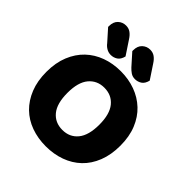

<svg xmlns="http://www.w3.org/2000/svg" viewBox="-230 -994 1162 1162"><g transform="rotate(45 351.5 -412.5)"><path d="M668 -304Q668 -226 644 -165.5Q620 -105 577.5 -64.5Q535 -24 477 -3Q419 18 351 18Q283 18 225 -3Q167 -24 125 -65Q83 -106 59 -166Q35 -226 35 -304Q35 -382 59.5 -442Q84 -502 126.5 -542.5Q169 -583 226.5 -604Q284 -625 351 -625Q418 -625 475.5 -604Q533 -583 576 -542.5Q619 -502 643.5 -442Q668 -382 668 -304ZM488 -304Q488 -394 451 -439Q414 -484 351 -484Q290 -484 252.5 -439.5Q215 -395 215 -304Q215 -213 252 -168Q289 -123 352 -123Q414 -123 451 -168Q488 -213 488 -304ZM107 -760V-767Q107 -804 128 -823.5Q149 -843 178 -843Q201 -843 218 -831Q235 -819 249 -797L308 -708Q300 -676 280.5 -663.5Q261 -651 238 -651Q218 -651 201 -661Q184 -671 173 -686ZM314 -760V-767Q314 -804 335 -823.5Q356 -843 385 -843Q408 -843 425 -831Q442 -819 456 -797L515 -708Q507 -676 487.5 -663.5Q468 -651 445 -651Q424 -651 408.5 -661.5Q393 -672 380 -686Z"/></g></svg>

Font: Baloo Tammudu 2 ExtraBold
Style: Regular
Weight: 800
Designer: Maithili Shingre, Omkar Shende and Ek Type
Foundry: Ek Type
Version: Version 1.640;hotconv 1.0.111;makeotfexe 2.5.65597; ttfautoh